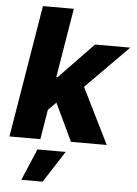

<svg xmlns="http://www.w3.org/2000/svg" viewBox="-62 -775 751 1052"><g transform="rotate(5 313.5 -249.0)"><path d="M187.5 -144 220.7 -346.7H245.1L433.6 -542.5H627.4L352.5 -264.6H308.1ZM10.3 0 130.9 -727.5H300.8L180.2 0ZM348.6 0 241.2 -226.6 373.5 -347.2 545.4 0ZM95.7 231 169.4 57.6H324.7L212.9 231Z"/></g></svg>

Font: Inter 16pt ExtraBold
Style: Italic
Weight: 800
Italic angle: -9.3988°
Version: Version 4.001;git-66647c0bb